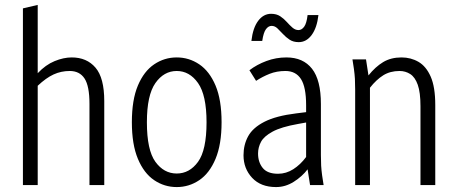

<svg xmlns="http://www.w3.org/2000/svg" viewBox="-20 -751 1855 779"><path d="M73 0V-717L133 -731V-454Q165 -488 201.5 -503Q238 -518 271 -518Q332 -518 367.5 -476.5Q403 -435 403 -341V0H343V-330Q343 -402 323 -432.5Q303 -463 263 -463Q228 -463 197.5 -449Q167 -435 133 -403V0Z M515 -255Q515 -346 539.5 -404Q564 -462 605.5 -490Q647 -518 697 -518Q747 -518 788.5 -490Q830 -462 854.5 -404Q879 -346 879 -255Q879 -165 854.5 -106.5Q830 -48 788.5 -20Q747 8 697 8Q647 8 605.5 -20Q564 -48 539.5 -106.5Q515 -165 515 -255ZM576 -255Q576 -142 610.5 -94.5Q645 -47 697 -47Q749 -47 783.5 -94.5Q818 -142 818 -255Q818 -365 783.5 -414Q749 -463 697 -463Q645 -463 610.5 -414Q576 -365 576 -255Z M968 -121Q968 -164 987 -198.5Q1006 -233 1053 -257Q1100 -281 1182 -291L1222 -296V-324Q1222 -398 1201 -430.5Q1180 -463 1138 -463Q1103 -463 1074 -451.5Q1045 -440 1019 -423L992 -466Q1022 -489 1061 -503.5Q1100 -518 1142 -518Q1210 -518 1246 -472Q1282 -426 1282 -329V-122Q1282 -97 1283 -79Q1284 -61 1287 -39L1293 0H1238L1228 -64Q1206 -35 1172 -13.5Q1138 8 1100 8Q1038 8 1003 -29.5Q968 -67 968 -121ZM1027 -128Q1027 -93 1046 -69.5Q1065 -46 1108 -46Q1141 -46 1170 -64.5Q1199 -83 1222 -114V-254L1189 -248Q1121 -236 1086 -217Q1051 -198 1039 -175.5Q1027 -153 1027 -128ZM1000 -585Q1006 -638 1027.5 -666.5Q1049 -695 1080 -695Q1102 -695 1117 -685Q1132 -675 1143.5 -662Q1155 -649 1166.5 -639Q1178 -629 1191 -629Q1204 -629 1214 -642.5Q1224 -656 1228 -690H1272Q1266 -638 1244.5 -609Q1223 -580 1192 -580Q1170 -580 1155 -590Q1140 -600 1128 -613Q1116 -626 1105.5 -636Q1095 -646 1082 -646Q1069 -646 1059 -632.5Q1049 -619 1044 -585Z M1410 -510H1465L1475 -445Q1503 -480 1534.5 -499Q1566 -518 1609 -518Q1647 -518 1678 -500Q1709 -482 1727.5 -440Q1746 -398 1746 -325V0H1686V-320Q1686 -376 1675 -407Q1664 -438 1644.5 -450.5Q1625 -463 1601 -463Q1563 -463 1535 -445.5Q1507 -428 1481 -395V0H1421V-388Q1421 -413 1420 -431Q1419 -449 1416 -471Z"/></svg>

Font: Radio Canada Condensed Light
Style: Regular
Weight: 300
Width: 3
Designer: Charles Daoud, Etienne Aubert Bonn, Alexandre Saumier Demers, Jacques Le Bailly
Foundry: Radio-Canada
Version: Version 2.104; ttfautohint (v1.8.4.7-5d5b);gftools[0.9.28.de